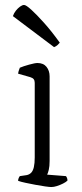

<svg xmlns="http://www.w3.org/2000/svg" viewBox="-20 -754 330 774"><path d="M187 0Q180 0 162 -2.5Q144 -5 123 -9Q102 -13 83 -17Q64 -21 53 -25Q53 -31 55.5 -36.5Q58 -42 60 -44L87 -48Q98 -50 105.5 -57.5Q113 -65 116.5 -80.5Q120 -96 120 -119V-420Q120 -429 116 -434.5Q112 -440 102 -443L53 -457Q54 -465 56.5 -471.5Q59 -478 60 -481Q74 -487 97.5 -493.5Q121 -500 131 -500Q155 -500 167.5 -484.5Q180 -469 180 -446V-105Q180 -83 176.5 -69Q173 -55 170 -50L246 -44Q249 -40 250.5 -35.5Q252 -31 252 -26Q246 -20 234 -14Q222 -8 209.5 -4Q197 0 187 0ZM198 -564 32 -689Q36 -701 44 -711Q52 -721 61 -727.5Q70 -734 77 -734Q85 -734 106 -715Q127 -696 157.5 -662Q188 -628 221 -582Q218 -578 212 -572.5Q206 -567 198 -564Z"/></svg>

Font: Texturina Medium 12pt Thin
Style: Regular
Weight: 250
Version: Version 1.002